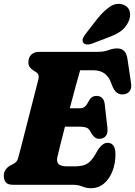

<svg xmlns="http://www.w3.org/2000/svg" viewBox="-20 -973 711 1011"><path d="M363 0H49Q20 0 10 -13.5Q0 -27 0 -47Q0 -67.5 10.8 -81.2Q21.5 -95 34.5 -101.5L49.5 -109.5Q61 -115.5 67 -123Q73 -130.5 78 -149.5Q88 -187.5 101.8 -241.2Q115.5 -295 130.5 -353.5Q145.5 -412 159.2 -465.5Q173 -519 182.5 -556.5Q188.5 -581.5 169.5 -593.5L156 -602Q143 -610.5 136.2 -620Q129.5 -629.5 129.5 -644.5Q129.5 -669.5 144.2 -684.8Q159 -700 186.5 -700H493.5Q527.5 -700 551 -709Q574.5 -718 597.5 -718Q643 -718 651 -664L670 -535.5Q674 -510 664 -495Q654 -480 634.5 -476.5Q612 -473 595.5 -484.8Q579 -496.5 566 -534Q543 -603 471.5 -603H402Q394 -576 379 -521Q364 -466 347.5 -403H401Q415 -403 424.8 -409.8Q434.5 -416.5 447 -440Q455.5 -456 465.5 -462Q475.5 -468 488 -468Q507.5 -468 518.5 -456.2Q529.5 -444.5 531.5 -424.5L545.5 -300.5Q549 -270.5 536.5 -256.2Q524 -242 503 -242Q487.5 -242 477.5 -251Q467.5 -260 460.5 -272.5Q450.5 -294.5 436.8 -300.2Q423 -306 397.5 -306H322Q307.5 -250.5 296.5 -206Q285.5 -161.5 281.5 -143Q277 -121.5 288.5 -109.2Q300 -97 337 -97H370Q400.5 -97 420.5 -103Q440.5 -109 455.8 -124.5Q471 -140 487 -169Q515.5 -221 546 -221Q588 -221 588 -160.5Q588 -112.5 572.2 -71.8Q556.5 -31 527.5 -6.5Q498.5 18 458.5 18Q435 18 413.5 9Q392 0 363 0ZM492 -873.5Q525 -914.5 557.5 -937Q590 -959.5 625.5 -949.5Q656 -940 663 -912Q670 -884 654.5 -854.5Q639.5 -826 615 -808.2Q590.5 -790.5 546 -774.5L463.5 -743Q449 -737.5 435.5 -739.2Q422 -741 417 -750.5Q412 -762 418 -774.2Q424 -786.5 435 -800Z"/></svg>

Font: Fraunces 144pt S100 Black
Style: Italic
Weight: 900
Italic angle: -16°
Version: Version 1.000; ttfautohint (v1.8.3)